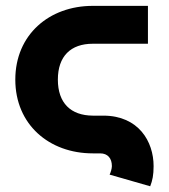

<svg xmlns="http://www.w3.org/2000/svg" viewBox="-20 -528 581 661"><path d="M489.3 -507.8H299.3C149.4 -507.8 32.7 -408.7 32.7 -253.9C32.7 -99.1 149.4 0 299.3 0H324.7C351.1 0 365.2 17.1 365.2 43.9C365.2 52.7 360.8 66.4 357.4 73.2L497.1 113.3C504.9 93.3 508.8 74.7 508.8 43.9C508.8 -41 457 -129.4 336.4 -129.9H299.3C223.6 -130.4 179.2 -173.3 179.2 -253.9C179.2 -334.5 223.6 -377.4 299.3 -377.4H489.3Z"/></svg>

Font: Giphurs ExtraBold
Style: Regular
Weight: 800
Version: Version 1.000